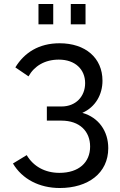

<svg xmlns="http://www.w3.org/2000/svg" viewBox="-20 -935 604 963"><path d="M173 -813H247V-915H173ZM335 -813H409V-915H335ZM280 8C421 8 523 -66 523 -192C523 -277 475 -346 393 -369C459 -398 494 -461 494 -530C494 -645 408 -718 279 -718C175 -718 102 -671 57 -597L123 -552C152 -604 205 -636 275 -636C357 -636 407 -587 407 -518C407 -451 360 -401 289 -401H215V-330H288C380 -330 432 -276 432 -200C432 -120 375 -68 278 -68C205 -68 147 -101 114 -157L45 -115C91 -37 177 8 280 8Z"/></svg>

Font: FIGSv2-sans-serif Medium
Style: Regular
Weight: 500
Designer: Matt McInerney, Pablo Impallari, Rodrigo Fuenzalida,Mirko Velimirovic
Foundry: Matt McInerney, Pablo Impallari, Rodrigo Fuenzalida
Version: Version 4.021;hotconv 1.0.109;makeotfexe 2.5.65596